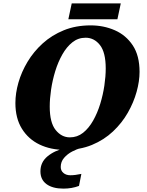

<svg xmlns="http://www.w3.org/2000/svg" viewBox="-20 -875 869 1135"><path d="M363 11Q280 11 214 -20.5Q148 -52 109.5 -114Q71 -176 71 -266Q71 -324 89 -387Q107 -450 143 -510Q179 -570 232.5 -618.5Q286 -667 357 -696Q428 -725 516 -725Q593 -725 659 -696Q725 -667 765 -606.5Q805 -546 805 -450Q805 -395 787.5 -332Q770 -269 735.5 -208.5Q701 -148 648 -98Q595 -48 524 -18.5Q453 11 363 11ZM393 -63Q437 -63 471 -90Q505 -117 530.5 -162Q556 -207 572.5 -261Q589 -315 597 -369.5Q605 -424 605 -470Q605 -565 571 -608.5Q537 -652 486 -652Q442 -652 408 -625Q374 -598 348.5 -553Q323 -508 306.5 -454Q290 -400 282 -345.5Q274 -291 274 -245Q274 -150 309 -106.5Q344 -63 393 -63ZM355 240Q291 240 255 213.5Q219 187 219 138Q219 84 260.5 49.5Q302 15 366 0H458Q435 6 407 20.5Q379 35 359 58Q339 81 339 112Q339 134 355 147.5Q371 161 396 161Q410 161 426 159Q442 157 461 153L447 224Q405 240 355 240ZM384 -761 404 -855H694L674 -761Z"/></svg>

Font: Noto Serif Black
Style: Italic
Weight: 900
Italic angle: -12°
Designer: Monotype Design Team
Foundry: Monotype Imaging Inc.
Version: Version 2.013